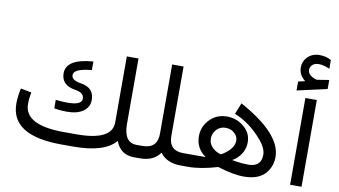

<svg xmlns="http://www.w3.org/2000/svg" viewBox="-87 -1130 2357 1335"><g transform="rotate(10 1091.5 -462.0)"><path d="M317.4 -298.8Q362.3 -293.9 395.5 -293.5Q450.2 -293.5 474.1 -304.2Q480.5 -307.1 485.8 -310.5Q490.7 -314 494.1 -318.4Q497.6 -322.8 499.5 -327.6Q501 -333 501 -338.9Q501 -349.6 497.6 -357.9Q493.7 -366.7 485.8 -373Q478.5 -379.9 467.3 -383.8Q456.1 -388.2 440.9 -390.1Q337.4 -406.2 338.9 -493.2Q341.3 -592.8 528.8 -606.9V-546.4Q465.8 -540.5 434.1 -526.4Q402.3 -512.2 402.3 -489.3Q402.3 -452.1 470.7 -441.9Q517.6 -434.6 541 -409.2Q564 -384.3 564 -340.8Q564 -282.2 506.3 -251Q469.7 -231 404.3 -231Q365.7 -231 317.4 -238.3ZM834 -220.7Q834 -87.9 925.8 -87.9H937Q945.8 -87.9 945.8 -53.7V-42Q945.8 0 937 0H921.9Q826.2 0 791.5 -92.3Q713.9 0 494.1 0H411.6Q51.8 0 51.8 -226.6Q51.8 -274.9 64.9 -334.5L141.1 -319.8Q132.3 -277.8 132.3 -235.8Q133.3 -88.4 411.6 -87.9H500.5Q754.9 -87.4 751.5 -219.7V-682.1H834Z M1105.5 -64.9Q1061 0 964.4 0H930.2Q902.8 0 902.8 -42V-51.3Q902.8 -87.9 930.2 -87.9H965.3Q1071.8 -87.9 1071.8 -191.9V-681.6H1152.3V-191.9Q1152.3 -87.9 1253.9 -87.9H1262.2Q1272.9 -87.9 1272.9 -51.3V-42Q1272.9 0 1262.2 0H1254.9Q1151.9 0 1105.5 -64.9Z M1511.7 -35.2Q1392.6 0 1306.2 0H1256.3Q1229 0 1229 -42V-51.3Q1229 -87.9 1256.3 -87.9H1413.1Q1340.8 -137.7 1341.3 -223.6Q1341.3 -286.1 1382.3 -333.5Q1432.6 -392.1 1512.7 -391.6Q1586.4 -391.1 1640.6 -339.4Q1682.6 -299.3 1683.1 -240.7Q1683.1 -163.1 1618.7 -113.3Q1608.9 -106 1598.1 -99.6Q1608.4 -97.7 1618.2 -95.7Q1668 -87.4 1712.9 -87.4Q1804.2 -87.4 1804.7 -172.9Q1804.7 -220.2 1754.9 -277.3Q1669.9 -376.5 1561.5 -419.4L1593.3 -499Q1890.1 -336.4 1891.1 -174.3Q1891.6 -113.8 1857.9 -67.4Q1810.1 -1 1698.7 -0.5Q1622.6 0 1511.7 -35.2ZM1563.5 -160.6Q1603 -196.3 1602.5 -239.3Q1602.1 -263.7 1584 -283.2Q1557.6 -312.5 1515.6 -312.5Q1466.3 -312.5 1439.5 -269.5Q1426.3 -249 1425.8 -221.7Q1425.8 -182.1 1457.5 -153.8Q1470.7 -142.1 1487.3 -134.3Q1499 -128.9 1512.7 -125Q1536.6 -136.2 1563.5 -160.6Z M2024.4 -612.9H2105V-0.4H2024.4ZM2001.5 -729Q1956.1 -764.2 1956.1 -816.4Q1956.1 -858.9 1984.4 -889.2Q2018.1 -924.3 2070.3 -924.3Q2093.3 -924.3 2114 -919.2Q2134.8 -914.1 2152.8 -903.8L2153.3 -841.8Q2108.4 -861.3 2077.1 -861.3Q2061.5 -861.3 2049.6 -857.2Q2037.6 -853 2029.3 -844.2Q2015.1 -830.1 2015.1 -810.1Q2015.6 -791.5 2029.8 -777.3Q2043.9 -763.2 2071.8 -753.4Q2077.6 -751.5 2084 -752Q2107.9 -754.9 2166 -765.1V-701.2L1954.6 -653.8V-716.8L2001 -727.5H2002.9Z"/></g></svg>

Font: Nahid FD
Style: FD
Weight: 400
Foundry: DejaVu fonts team - Redesigned by Saber Rastikerdar
Version: Version 0.3.0